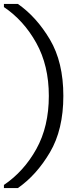

<svg xmlns="http://www.w3.org/2000/svg" viewBox="-30 -720 403 979"><path d="M-10 239V223Q92 154 155.5 39.5Q219 -75 219 -231Q219 -386 155 -501Q91 -616 -10 -684V-700H61Q156 -634 224.5 -518.5Q293 -403 293 -231Q293 -59 224.5 57Q156 173 61 239Z"/></svg>

Font: Tilda Sans
Style: Regular
Weight: 400
Designer: ParaType Ltd
Foundry: ParaType Ltd
Version: Version 1.002W